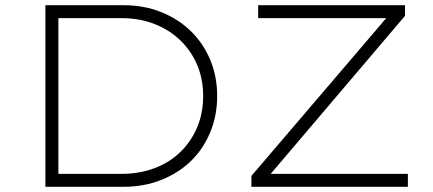

<svg xmlns="http://www.w3.org/2000/svg" viewBox="-20 -720 1670 740"><path d="M155 0V-700H455Q535 -700 601 -673.5Q667 -647 715 -600.5Q763 -554 790 -490Q817 -426 817 -350Q817 -274 790 -209.5Q763 -145 715.5 -99Q668 -53 601.5 -26.5Q535 0 455 0ZM205 -33 191 -50H450Q518 -50 576 -72Q634 -94 675.5 -134.5Q717 -175 740 -229.5Q763 -284 763 -350Q763 -415 740 -469.5Q717 -524 675 -564.5Q633 -605 575.5 -627.5Q518 -650 450 -650H188L205 -665ZM949 0V-42L1489 -674L1503 -650H975V-700H1541V-659L1003 -26L987 -50H1552V0Z"/></svg>

Font: Lexend Giga ExtraLight
Style: Regular
Weight: 250
Version: Version 1.007